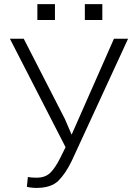

<svg xmlns="http://www.w3.org/2000/svg" viewBox="-20 -898 667 928"><path d="M293.9 -322.3 326.2 -247.1 530.8 -710.9H599.1L327.1 -121.1Q297.4 -59.6 262.5 -24.7Q227.5 10.3 155.3 10.3Q143.6 10.3 129.4 8.5Q115.2 6.8 109.9 4.9L114.7 -42.5Q120.6 -41 133.5 -40Q146.5 -39.1 156.2 -39.1Q199.2 -39.1 223.4 -63.2Q247.6 -87.4 271 -134.3L296.9 -186.5L27.8 -710.9H94.7ZM474.6 -801.3H390.1V-877.9H474.6ZM245.6 -801.3H160.6V-877.9H245.6Z"/></svg>

Font: Roboto Web
Style: Light
Weight: 300
Designer: Google
Version: Version 1.200310; 2013